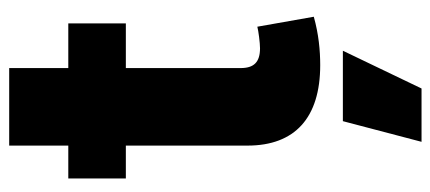

<svg xmlns="http://www.w3.org/2000/svg" viewBox="-282 -434 946 422"><g transform="rotate(-90 191.0 -223.0)"><path d="M350.6 -545.9H252.4V-675.8H82V-545.9H9.8V-419.4H82V-151.9C82 -47.9 143.1 7.8 258.8 7.8C291 7.8 327.1 4.4 365.2 -6.3L343.3 -130.4C334 -127.9 307.6 -124.5 295.9 -124.5C265.1 -124.5 252.4 -138.2 252.4 -167V-419.4H350.6ZM90.3 230.5H207.5L290.5 57.6H135.7Z"/></g></svg>

Font: Inter ExtraBold
Style: Regular
Weight: 800
Designer: Rasmus Andersson
Foundry: rsms
Version: Version 4.001;git-9221beed3